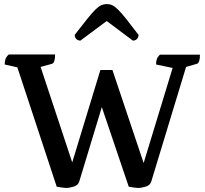

<svg xmlns="http://www.w3.org/2000/svg" viewBox="-20 -909 1003 941"><path d="M306 12Q297 12 282 10Q267 8 258 6L65 -579L3 -593Q3 -609 7 -620Q11 -631 23 -642H250Q250 -600 234 -596L179 -581L334 -113L472 -566H531L684 -110L826 -576L745 -593Q745 -608 748.5 -619Q752 -630 764 -641H960Q960 -600 944 -596L892 -581L721 -18Q715 -1 694.5 5.5Q674 12 659 12Q650 12 635 10Q620 8 611 6L479 -384L368 -18Q362 -1 341.5 5.5Q321 12 306 12ZM503 -889Q518 -889 530 -883.5Q542 -878 558 -862.5Q574 -847 598 -817Q622 -787 659 -738Q659 -726 651.5 -718Q644 -710 631 -710L503 -806L374 -710Q362 -710 354 -718Q346 -726 346 -738Q384 -787 408 -817Q432 -847 448 -862.5Q464 -878 476.5 -883.5Q489 -889 503 -889Z"/></svg>

Font: Petrona SemiBold
Style: Regular
Weight: 600
Designer: Ringo R. Seeber
Foundry: Ringo R. Seeber
Version: Version 2.001; ttfautohint (v1.8.3)